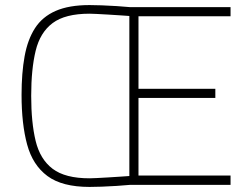

<svg xmlns="http://www.w3.org/2000/svg" viewBox="-20 -728 980 757"><path d="M333 9Q225 9 167 -34Q109 -77 87 -158Q65 -239 65 -354Q65 -440 77 -506Q89 -572 118 -617Q147 -662 199.5 -685Q252 -708 333 -708Q352 -708 381 -707Q410 -706 440 -704Q470 -702 491 -700H889V-664H526V-378H829V-342H526V-36H889V1H491Q470 3 440 5Q410 7 381 8Q352 9 333 9ZM333 -25Q341 -25 361.5 -26Q382 -27 406.5 -28.5Q431 -30 454 -31.5Q477 -33 490 -34V-665Q477 -666 454 -667.5Q431 -669 406.5 -670.5Q382 -672 361.5 -673Q341 -674 333 -674Q237 -674 187.5 -637Q138 -600 120.5 -527.5Q103 -455 103 -350Q103 -245 120.5 -172.5Q138 -100 187.5 -62.5Q237 -25 333 -25Z"/></svg>

Font: Cairo Play ExtraLight
Style: Regular
Weight: 250
Version: Version 3.119